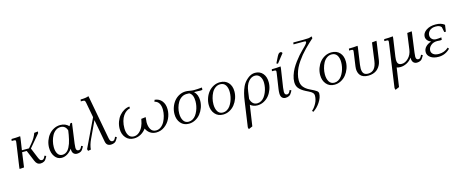

<svg xmlns="http://www.w3.org/2000/svg" viewBox="-49 -1594 6600 2745"><g transform="rotate(-15 3250.5 -221.5)"><path d="M58.1 -411.1 63 -439Q129.9 -439 192.9 -445.8L190.9 -418L165 -245.1H270L321.8 -306.2Q376 -370.6 399.9 -439.9L455.1 -445.8L453.1 -421.9L295.9 -235.8L356.9 -86.9Q369.1 -57.6 379.2 -46.4Q389.2 -35.2 407.2 -35.2Q430.7 -35.2 445.8 -64.9L457 -86.9L480 -76.2L469.2 -54.2Q451.2 -19 427.5 -6.1Q403.8 6.8 374 6.8Q347.7 6.8 328.9 -7.8Q310.1 -22.5 295.9 -56.2L229 -217.8H161.1L130.9 0L64 4.9L65.9 -20L115.2 -363.8Q118.2 -380.9 118.2 -391.1Q118.2 -402.8 111.8 -407Q105.5 -411.1 87.9 -411.1Z M549.3 -178.2Q549.3 -231 567.1 -280.8Q585 -330.6 616 -368.4Q647 -406.2 691.9 -429.2Q736.8 -452.1 787.6 -452.1Q863.8 -452.1 911.6 -400.9L934.6 -439H958.5L917.5 -141.1Q912.6 -104.5 912.6 -82Q912.6 -35.2 949.7 -35.2Q973.6 -35.2 988.8 -64.9L999.5 -86.9L1022.5 -76.2L1011.7 -54.2Q993.7 -19 970 -6.1Q946.3 6.8 916.5 6.8Q883.8 6.8 864.3 -13.9Q844.7 -34.7 844.7 -76.2V-85Q773.4 6.8 688.5 6.8Q627 6.8 588.1 -46.1Q549.3 -99.1 549.3 -178.2ZM616.7 -169.9Q616.7 -108.4 640.6 -70.3Q664.6 -32.2 709.5 -32.2Q732.9 -32.2 753.2 -42.2Q773.4 -52.2 788.6 -68.6Q803.7 -85 816.7 -110.1Q829.6 -135.3 838.6 -160.9Q847.7 -186.5 855.5 -220.7Q863.3 -254.9 868.4 -283.4Q873.5 -312 878.4 -348.1Q855.5 -422.9 782.7 -422.9Q743.7 -422.9 711.2 -399.7Q678.7 -376.5 658.7 -339.4Q638.7 -302.2 627.7 -258.3Q616.7 -214.4 616.7 -169.9Z M1069.3 -19 1270.5 -439 1228.5 -662.1Q1223.6 -687 1217 -694.6Q1210.4 -702.1 1188.5 -702.1H1159.7L1163.6 -729Q1242.7 -729 1283.7 -746.1L1289.6 -717.8L1406.7 -90.8Q1412.6 -60.5 1423.3 -47.9Q1434.1 -35.2 1451.7 -35.2Q1475.6 -35.2 1490.7 -64.9L1501.5 -86.9L1524.4 -76.2L1513.7 -54.2Q1495.6 -19 1471.9 -6.1Q1448.2 6.8 1418.5 6.8Q1386.2 6.8 1366.2 -9Q1346.2 -24.9 1339.4 -64L1278.3 -393.1L1162.6 -146Q1125 -66.9 1119.6 1Q1101.6 2.4 1076.7 7.8Z M1594.2 -178.2Q1594.2 -233.4 1612.8 -283.4Q1631.3 -333.5 1661.6 -368.9Q1691.9 -404.3 1731 -426.3Q1770 -448.2 1810.5 -451.2L1812.5 -424.8Q1784.2 -419.9 1757.8 -401.1Q1731.4 -382.3 1709.7 -351.3Q1688 -320.3 1674.8 -273.2Q1661.6 -226.1 1661.6 -169.9Q1661.6 -105.5 1687.3 -63.7Q1712.9 -22 1764.6 -22Q1807.6 -22 1842.8 -52.2Q1877.9 -82.5 1898.4 -126.7Q1918.9 -170.9 1927.2 -223.1L1929.7 -236.8L1996.6 -245.1L1994.6 -219.2Q1990.2 -183.1 1990.2 -169.9Q1990.2 -105.5 2015.9 -63.7Q2041.5 -22 2093.3 -22Q2132.8 -22 2165.8 -46.9Q2198.7 -71.8 2219.5 -110.8Q2240.2 -149.9 2251.5 -194.6Q2262.7 -239.3 2262.7 -282.2Q2262.7 -342.8 2239.7 -379.6Q2216.8 -416.5 2174.3 -424.8L2184.6 -451.2Q2252 -444.8 2290.3 -396Q2328.6 -347.2 2328.6 -272Q2328.6 -201.7 2298.3 -137.9Q2268.1 -74.2 2212.4 -33.7Q2156.7 6.8 2089.4 6.8Q2037.1 6.8 1998.8 -19.3Q1960.4 -45.4 1940.4 -90.8Q1907.2 -45.4 1860.1 -19.3Q1813 6.8 1759.3 6.8Q1683.6 6.8 1638.9 -45.7Q1594.2 -98.1 1594.2 -178.2Z M2405.8 -178.2Q2405.8 -231 2423.6 -280.8Q2441.4 -330.6 2472.4 -368.4Q2503.4 -406.2 2548.3 -429.2Q2593.3 -452.1 2644 -452.1Q2668 -452.1 2703.1 -445.6Q2738.3 -439 2762.2 -439Q2817.9 -439 2882.8 -445.8L2881.8 -418L2879.9 -411.1L2855 -408.2Q2828.1 -411.1 2786.1 -411.1H2757.8Q2811 -360.8 2811 -272Q2811 -219.2 2792.7 -168.9Q2774.4 -118.7 2743.2 -79.6Q2711.9 -40.5 2666.7 -16.8Q2621.6 6.8 2570.8 6.8Q2495.1 6.8 2450.4 -45.7Q2405.8 -98.1 2405.8 -178.2ZM2473.1 -169.9Q2473.1 -105.5 2498.8 -63.7Q2524.4 -22 2576.2 -22Q2607.9 -22 2635.7 -38.3Q2663.6 -54.7 2682.9 -81.3Q2702.1 -107.9 2716.3 -141.8Q2730.5 -175.8 2737.3 -211.2Q2744.1 -246.6 2744.1 -279.8Q2744.1 -381.8 2686 -412.1Q2671.9 -413.1 2647 -413.1Q2606 -413.1 2572 -390.6Q2538.1 -368.2 2517.1 -332.5Q2496.1 -296.9 2484.6 -254.4Q2473.1 -211.9 2473.1 -169.9Z M2912.6 -178.2Q2912.6 -231 2930.4 -280.8Q2948.2 -330.6 2979.2 -368.4Q3010.3 -406.2 3055.2 -429.2Q3100.1 -452.1 3150.9 -452.1Q3228.5 -452.1 3273.2 -402.8Q3317.9 -353.5 3317.9 -272Q3317.9 -219.2 3299.6 -168.9Q3281.2 -118.7 3250 -79.6Q3218.8 -40.5 3173.6 -16.8Q3128.4 6.8 3077.6 6.8Q3002 6.8 2957.3 -45.7Q2912.6 -98.1 2912.6 -178.2ZM2980 -169.9Q2980 -105.5 3005.6 -63.7Q3031.2 -22 3083 -22Q3114.7 -22 3142.6 -38.3Q3170.4 -54.7 3189.7 -81.3Q3209 -107.9 3223.1 -141.8Q3237.3 -175.8 3244.1 -211.2Q3251 -246.6 3251 -279.8Q3251 -344.7 3224.9 -383.8Q3198.7 -422.9 3146 -422.9Q3106.9 -422.9 3074.5 -399.7Q3042 -376.5 3022 -339.4Q3002 -302.2 2991 -258.3Q2980 -214.4 2980 -169.9Z M3369.6 274.9 3422.9 -98.1Q3439 -220.7 3477.5 -305.2Q3502.9 -361.8 3556.9 -407Q3610.8 -452.1 3668.9 -452.1Q3741.2 -452.1 3783.4 -402.6Q3825.7 -353 3825.7 -272Q3825.7 -219.2 3807.6 -168.7Q3789.6 -118.2 3758.3 -79.3Q3727.1 -40.5 3681.9 -16.8Q3636.7 6.8 3585.9 6.8Q3525.9 6.8 3481 -29.8L3435.5 277.8L3377 303.2ZM3492.7 -113.8Q3501.5 -71.8 3526.4 -46.9Q3551.3 -22 3590.8 -22Q3622.6 -22 3650.6 -38.3Q3678.7 -54.7 3698 -81.3Q3717.3 -107.9 3731.4 -141.8Q3745.6 -175.8 3752.2 -211.2Q3758.8 -246.6 3758.8 -279.8Q3758.8 -337.9 3731.7 -375.5Q3704.6 -413.1 3658.7 -413.1Q3604 -413.1 3562 -363Q3520 -313 3507.8 -222.2Z M3910.6 -411.1 3915.5 -439Q3984.4 -439 4047.4 -445.8L4045.4 -418L4003.4 -141.1Q3998.5 -104.5 3998.5 -82Q3998.5 -35.2 4035.6 -35.2Q4059.6 -35.2 4074.7 -64.9L4085.4 -86.9L4108.4 -76.2L4097.7 -54.2Q4079.6 -19 4055.9 -6.1Q4032.2 6.8 4002.4 6.8Q3969.7 6.8 3950.2 -14.2Q3930.7 -35.2 3930.7 -78.1Q3930.7 -107.9 3935.5 -141.1L3968.8 -363.8Q3971.7 -380.9 3971.7 -391.1Q3971.7 -402.8 3965.3 -407Q3959 -411.1 3941.4 -411.1ZM4000.5 -502 4046.4 -594.2Q4060.1 -621.1 4072 -632.1Q4084 -643.1 4099.6 -643.1Q4115.2 -643.1 4124.5 -624L4021.5 -493.2Z M4178.2 -178.2Q4178.2 -224.6 4194.8 -275.6Q4211.4 -326.7 4235.1 -369.1Q4258.8 -411.6 4292.2 -456.3Q4325.7 -501 4352.3 -530.8Q4378.9 -560.5 4408.2 -589.8Q4413.6 -595.2 4425.5 -607.2Q4437.5 -619.1 4443.1 -624.5Q4448.7 -629.9 4457.8 -639.6Q4466.8 -649.4 4471.4 -655Q4476.1 -660.6 4481.2 -667.7Q4486.3 -674.8 4488.3 -680.2Q4490.2 -685.5 4490.2 -689.9Q4490.2 -702.1 4469.2 -702.1H4307.6L4311.5 -729H4460.4Q4514.2 -729 4536.6 -731.7Q4559.1 -734.4 4586.4 -746.1L4591.3 -717.8Q4556.2 -686 4529.3 -661.4Q4502.4 -636.7 4464.4 -597.7Q4426.3 -558.6 4398.4 -524.9Q4370.6 -491.2 4340.3 -447.5Q4310.1 -403.8 4290.8 -363.3Q4271.5 -322.8 4259 -276.1Q4246.6 -229.5 4246.6 -185.1Q4246.6 -125.5 4277.6 -86.7Q4308.6 -47.9 4364.3 -21Q4437 13.7 4459.2 30.5Q4481.4 47.4 4481.4 69.8Q4481.4 129.9 4436.5 197.8Q4391.6 265.6 4330.6 303.2L4318.4 283.2Q4356 252.4 4385.3 197.3Q4414.6 142.1 4414.6 83Q4414.6 60.5 4399.2 42.7Q4383.8 24.9 4342.3 4.9Q4298.8 -15.6 4271 -32.7Q4243.2 -49.8 4220.7 -71.5Q4198.2 -93.3 4188.2 -119.1Q4178.2 -145 4178.2 -178.2Z M4562 -178.2Q4562 -231 4579.8 -280.8Q4597.7 -330.6 4628.7 -368.4Q4659.7 -406.2 4704.6 -429.2Q4749.5 -452.1 4800.3 -452.1Q4877.9 -452.1 4922.6 -402.8Q4967.3 -353.5 4967.3 -272Q4967.3 -219.2 4949 -168.9Q4930.7 -118.7 4899.4 -79.6Q4868.2 -40.5 4823 -16.8Q4777.8 6.8 4727.1 6.8Q4651.4 6.8 4606.7 -45.7Q4562 -98.1 4562 -178.2ZM4629.4 -169.9Q4629.4 -105.5 4655 -63.7Q4680.7 -22 4732.4 -22Q4764.2 -22 4792 -38.3Q4819.8 -54.7 4839.1 -81.3Q4858.4 -107.9 4872.6 -141.8Q4886.7 -175.8 4893.6 -211.2Q4900.4 -246.6 4900.4 -279.8Q4900.4 -344.7 4874.3 -383.8Q4848.1 -422.9 4795.4 -422.9Q4756.3 -422.9 4723.9 -399.7Q4691.4 -376.5 4671.4 -339.4Q4651.4 -302.2 4640.4 -258.3Q4629.4 -214.4 4629.4 -169.9Z M5052.2 -411.1 5057.1 -439Q5124 -439 5187 -445.8L5185.1 -418L5149.9 -174.8Q5146 -147.9 5146 -122.1Q5146 -71.3 5166.5 -46.6Q5187 -22 5231 -22Q5287.1 -22 5319.8 -59.8Q5352.5 -97.7 5363.3 -174.8L5398.9 -439L5466.3 -445.8L5464.4 -421.9L5428.2 -169.9Q5424.3 -143.6 5415.5 -119.1Q5406.7 -94.7 5390.4 -71.5Q5374 -48.3 5352.1 -31.2Q5330.1 -14.2 5297.9 -3.7Q5265.6 6.8 5227.1 6.8Q5186.5 6.8 5156.7 -4.6Q5127 -16.1 5110.6 -36.4Q5094.2 -56.6 5086.7 -80.8Q5079.1 -105 5079.1 -133.8Q5079.1 -151.4 5082 -169.9L5109.4 -363.8Q5112.3 -380.9 5112.3 -391.1Q5112.3 -402.8 5106 -407Q5099.6 -411.1 5082 -411.1Z M5541 274.9 5631.3 -363.8Q5634.3 -380.9 5634.3 -391.1Q5634.3 -402.8 5627.9 -407Q5621.6 -411.1 5604 -411.1H5574.2L5579.1 -439Q5646 -439 5709 -445.8L5707 -418L5668.9 -154.8Q5665 -124.5 5665 -110.8Q5665 -85.9 5670.9 -69.3Q5676.8 -52.7 5687.3 -45.2Q5697.8 -37.6 5708.3 -34.9Q5718.8 -32.2 5732.9 -32.2Q5784.2 -32.2 5831.1 -79.6Q5877.9 -127 5888.2 -201.2L5920.9 -439L5988.3 -445.8L5986.3 -421.9L5948.2 -141.1Q5942.9 -100.6 5942.9 -82Q5942.9 -35.2 5980 -35.2Q6003.9 -35.2 6019 -64.9L6030.3 -86.9L6053.2 -76.2L6042 -54.2Q6023.9 -19 6000.5 -6.1Q5977.1 6.8 5947.3 6.8Q5914.6 6.8 5894.8 -13.9Q5875 -34.7 5875 -76.2V-86.9Q5844.2 -42 5796.1 -17.6Q5748 6.8 5702.1 6.8Q5669.4 6.8 5647 -2L5606.9 277.8L5548.3 303.2Z M6104 -105Q6104 -150.4 6136 -183.6Q6168 -216.8 6218.8 -231.9Q6184.6 -246.1 6165.8 -269.5Q6147 -293 6147 -321.8Q6147 -376 6201.2 -414.1Q6255.4 -452.1 6340.8 -452.1Q6425.3 -452.1 6472.7 -412.1L6459 -314H6435.5L6419.9 -390.1Q6397 -422.9 6335.9 -422.9Q6277.3 -422.9 6245.6 -393.1Q6213.9 -363.3 6213.9 -323.2Q6213.9 -291 6236.6 -268.6Q6259.3 -246.1 6296.9 -246.1Q6330.6 -246.1 6375 -252L6372.6 -224.1L6371.6 -216.8L6346.7 -213.9Q6321.3 -216.8 6303.7 -216.8Q6244.6 -216.8 6208.3 -184.1Q6171.9 -151.4 6171.9 -108.9Q6171.9 -76.2 6200 -54.2Q6228 -32.2 6282.7 -32.2Q6364.3 -32.2 6424.8 -86.9L6439 -66.9Q6366.2 6.8 6267.6 6.8Q6193.4 6.8 6148.7 -25.1Q6104 -57.1 6104 -105Z"/></g></svg>

Font: Dihjauti
Style: Italic
Weight: 400
Italic angle: -9°
Designer: T. Christopher White
Version: Version 3.0.0